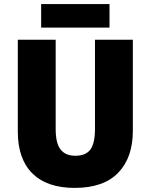

<svg xmlns="http://www.w3.org/2000/svg" viewBox="-20 -959 735 938"><path d="M629 -320Q629 -189 557.5 -115Q486 -41 345 -41Q210 -41 138.5 -111.5Q67 -182 67 -316V-765H252V-328Q252 -259 276 -228.5Q300 -198 348 -198Q399 -198 421.5 -228.5Q444 -259 444 -329V-765H629ZM515 -939V-824H181V-939Z"/></svg>

Font: Noto Sans Tamil UI SemiCondensed Black
Style: Regular
Weight: 900
Width: 4
Designer: Jelle Bosma - Monotype Design Team
Foundry: Monotype Imaging Inc.
Version: Version 2.004; ttfautohint (v1.8.4.7-5d5b)